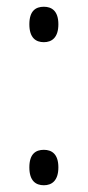

<svg xmlns="http://www.w3.org/2000/svg" viewBox="-20 -543 261 569"><path d="M110 -418C133 -418 153 -431 153 -471C153 -511 133 -523 110 -523C86 -523 67 -511 67 -471C67 -431 86 -418 110 -418ZM110 6C133 6 153 -7 153 -47C153 -87 133 -99 110 -99C86 -99 67 -87 67 -47C67 -7 86 6 110 6Z"/></svg>

Font: Noto Serif Thai Condensed Light
Style: Regular
Weight: 300
Width: 3
Designer: Monotype Design Team
Foundry: Monotype Imaging Inc.
Version: Version 2.002